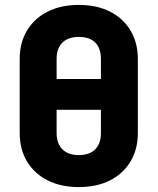

<svg xmlns="http://www.w3.org/2000/svg" viewBox="-20 -750 640 780"><path d="M300 10Q227 10 173 -17.5Q119 -45 89.5 -94.5Q60 -144 60 -210V-510Q60 -576 89.5 -625.5Q119 -675 173 -702.5Q227 -730 300 -730Q374 -730 427.5 -702.5Q481 -675 510.5 -625.5Q540 -576 540 -510V-210Q540 -144 510.5 -94.5Q481 -45 427.5 -17.5Q374 10 300 10ZM210 -429H390V-510Q390 -554 367 -577Q344 -600 300 -600Q257 -600 233.5 -577Q210 -554 210 -510ZM300 -120Q344 -120 367 -143.5Q390 -167 390 -210V-304H210V-210Q210 -167 233.5 -143.5Q257 -120 300 -120Z"/></svg>

Font: NKDuy Mono ExtraBold
Style: Regular
Weight: 800
Monospace: yes
Designer: NKDuy
Foundry: NKDuy
Version: Version 2.251; ttfautohint (v1.8.4.7-5d5b)